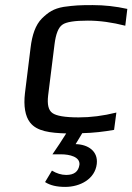

<svg xmlns="http://www.w3.org/2000/svg" viewBox="-20 -514 520 754"><path d="M292 133C288 160 271 173 240 173C221 173 202 167 184 156L157 201C177 214 203 220 236 220C295 220 353 189 360 130C366 79 325 53 277 52L303 9C347 8 389 3 428 -4L437 -72C385 -59 336 -53 289 -53C235 -53 201 -59 186 -70C170 -81 165 -104 169 -139L194 -339C199 -380 209 -406 225 -417C240 -428 274 -433 325 -433C372 -433 421 -426 472 -413L480 -479C435 -489 390 -494 344 -494C293 -494 274 -493 230 -487C190 -480 170 -466 145 -442C119 -416 106 -376 100 -326L78 -148C72 -98 79 -57 98 -33C125 2 177 8 240 10C223 37 205 65 186 92H219C254 92 295 102 292 133Z"/></svg>

Font: Gamestation Text
Style: Italic
Weight: 400
Designer: Jonas Hecksher
Foundry: Jonas Hecksher, Playtypeª, e-types AS
Version: Version 1.003